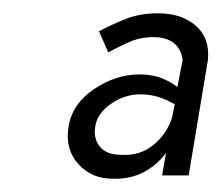

<svg xmlns="http://www.w3.org/2000/svg" viewBox="-20 -725 333 289"><path d="M143 -646 129 -678Q146 -687 168 -696Q190 -705 218 -705Q253 -705 274.5 -686.5Q296 -668 293 -635L264 -461H224L230 -495Q217 -477 196.5 -466Q176 -455 149 -456Q118 -456 98 -478Q78 -500 83 -533Q88 -568 121 -590.5Q154 -613 190 -613Q209 -613 223 -607.5Q237 -602 247 -594L255 -635Q250 -667 215 -669Q193 -670 174 -661.5Q155 -653 143 -646ZM123 -532Q121 -515 131 -503.5Q141 -492 162 -492Q190 -490 210.5 -506.5Q231 -523 239 -548L243 -568Q231 -575 218.5 -579Q206 -583 191 -583Q167 -583 146 -568Q125 -553 123 -532Z"/></svg>

Font: Jost*
Style: Italic
Weight: 400
Italic angle: -10°
Version: Version 3.7